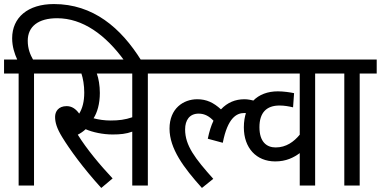

<svg xmlns="http://www.w3.org/2000/svg" viewBox="-20 -916 1880 948"><path d="M72 -553V0H148V-553H232V-622H143C130 -645 117 -674 117 -715C117 -785 169 -826 262 -826C388 -826 501 -745 595 -615H679C577 -780 439 -896 246 -896C118 -896 40 -830 40 -727C40 -686 52 -650 65 -622H0V-553Z M710 -553H794V-622H220V-553H382C390 -529 396 -495 396 -459C396 -414 387 -381 371 -355C354 -379 334 -392 309 -392C269 -392 252 -366 252 -339C252 -312 260 -283 287 -239C325 -177 390 -87 480 12L536 -35C474 -101 408 -180 364 -251C378 -258 391 -267 403 -278C437 -263 488 -252 536 -252C574 -252 603 -255 633 -266V0H710ZM526 -321C497 -321 468 -325 442 -332C460 -360 473 -403 473 -457C473 -493 467 -529 458 -553H633V-337C598 -325 567 -321 526 -321Z M781 -622V-553H1203V-622ZM1217 -353 1236 -418C1223 -422 1204 -426 1187 -426C1142 -426 1103 -410 1071 -376C1035 -409 1000 -426 954 -426C885 -426 817 -380 817 -281C817 -182 887 -88 977 12L1033 -33C943 -134 894 -197 894 -277C894 -323 916 -355 961 -355C991 -355 1014 -341 1034 -320C1022 -295 1013 -265 1006 -231L1080 -211C1104 -335 1149 -358 1186 -358C1198 -358 1208 -356 1217 -353Z M1621 -553V-622H1147V-553H1460V-251C1431 -216 1393 -188 1341 -188C1297 -188 1261 -215 1261 -288C1261 -360 1296 -395 1360 -395C1384 -395 1406 -391 1427 -386L1432 -456C1414 -460 1380 -465 1352 -465C1251 -465 1184 -401 1184 -287C1184 -186 1245 -119 1339 -119C1393 -119 1430 -138 1460 -160V0H1536V-553Z M1756 -553H1840V-622H1608V-553H1680V0H1756Z"/></svg>

Font: Noto Sans Condensed
Style: Italic
Weight: 400
Width: 3
Italic angle: -12°
Designer: Monotype Design Team
Foundry: Monotype Imaging Inc.
Version: Version 2.013